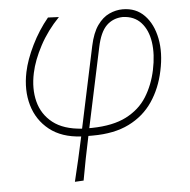

<svg xmlns="http://www.w3.org/2000/svg" viewBox="-51 -553 789 798"><g transform="rotate(-5 344.0 -154.5)"><path d="M229.5 194Q241 148 251.2 102.5Q261.5 57 272 8.5Q191 4 140.2 -36.2Q89.5 -76.5 71.2 -140Q53 -203.5 68.5 -278Q79 -328.5 108 -387.8Q137 -447 177.5 -496L223 -494Q173 -442.5 141.5 -383.2Q110 -324 99 -272Q85 -207 99 -152.5Q113 -98 157.2 -63.2Q201.5 -28.5 278.5 -23.5L350.5 -362.5Q362 -416.5 383.8 -447Q405.5 -477.5 433.2 -490.2Q461 -503 489.5 -503Q545 -503 580.2 -466.5Q615.5 -430 627.5 -369.2Q639.5 -308.5 623.5 -234.5Q608.5 -162.5 571.2 -107.5Q534 -52.5 472 -21.8Q410 9 320 9H302Q291.5 58.5 282.8 102.2Q274 146 266 192ZM379 -354.5 308.5 -23H320Q408 -24.5 463.5 -53Q519 -81.5 549.5 -130.2Q580 -179 593 -240.5Q606.5 -304.5 599 -356Q591.5 -407.5 563.2 -438.5Q535 -469.5 487 -471Q446.5 -470 419.2 -443.5Q392 -417 379 -354.5Z"/></g></svg>

Font: Commissioner Flair Thin
Style: Italic
Weight: 100
Italic angle: -12°
Designer: Kostas Bartsokas
Foundry: Kostas Bartsokas
Version: Version 1.000; ttfautohint (v1.8.3)